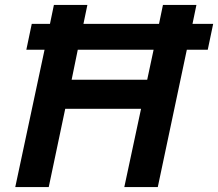

<svg xmlns="http://www.w3.org/2000/svg" viewBox="-20 -760 886 780"><path d="M42 0 161 -558H87L109 -663H183L199 -740H335L319 -663H626L642 -740H778L762 -663H846L824 -558H739L621 0H485L553 -318H245L178 0ZM271 -436H578L604 -558H296Z"/></svg>

Font: Be Vietnam Pro SemiBold
Style: Italic
Weight: 600
Italic angle: -12°
Designer: Lam Bao, Tony Le, Vietanh Nguyen
Foundry: Yellow Type Foundry
Version: Version 1.002; ttfautohint (v1.8.3)